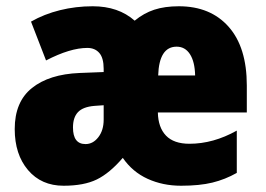

<svg xmlns="http://www.w3.org/2000/svg" viewBox="-20 -583 848 613"><path d="M768 -310V-224H484Q485 -176 510 -150Q535 -124 585 -124Q661 -124 736 -166V-31Q699 -10 658 0Q617 10 558 10Q500 10 451.5 -12Q403 -34 372 -79Q330 -30 289 -10Q248 10 183 10Q112 10 69.5 -40Q27 -90 27 -171Q27 -258 82 -302Q137 -346 234 -350L311 -353V-363Q311 -398 297 -414Q283 -430 259 -430Q204 -430 127 -390L79 -514Q121 -538 171.5 -550.5Q222 -563 276 -563Q358 -563 410 -517Q439 -541 472.5 -552Q506 -563 551 -563Q652 -563 710 -497.5Q768 -432 768 -310ZM485 -342H603Q602 -386 586.5 -410Q571 -434 544 -434Q488 -434 485 -342ZM282 -245Q245 -242 229 -225Q213 -208 213 -176Q213 -123 253 -123Q277 -123 294 -145Q311 -167 311 -201V-247Z"/></svg>

Font: Noto Sans Display Black Narrow
Style: Regular
Weight: 900
Width: 4
Designer: Monotype Design team
Foundry: Monotype Imaging Inc.
Version: Version 1.000